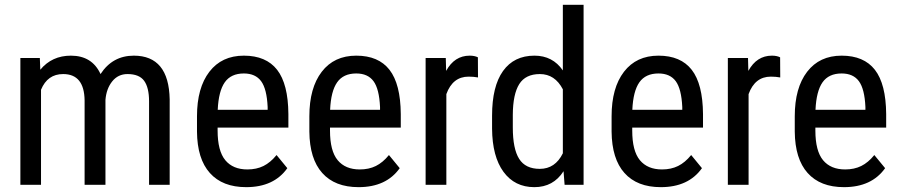

<svg xmlns="http://www.w3.org/2000/svg" viewBox="-20 -770 3751 800"><path d="M146 -528.3H64.9V0H150.9V-396C168.8 -439.6 199.5 -461.4 243.2 -461.4C301.8 -461.4 331.5 -424.8 332.5 -351.6V0H419.4V-354C422 -385.3 431.5 -411 447.8 -431.2C464 -451.3 485.2 -461.4 511.2 -461.4C543.8 -461.4 566.9 -452.1 580.6 -433.3C594.2 -414.6 601.1 -386.1 601.1 -347.7V0H687V-356C684.7 -477.4 634.9 -538.1 537.6 -538.1C478.4 -538.1 432.1 -512.5 398.9 -461.4C375.5 -512.5 334.3 -538.1 275.4 -538.1C222.7 -538.1 180.2 -518.6 147.9 -479.5Z M1005.9 9.8C1082.7 9.8 1139.8 -16.6 1177.2 -69.3L1132.3 -124C1115.4 -103.2 1097.2 -88 1077.9 -78.4C1058.5 -68.8 1036.1 -64 1010.7 -64C970.7 -64 940 -76.8 918.7 -102.5C897.4 -128.3 886.7 -169.4 886.7 -226.1V-238.3H1181.6V-294.9C1181 -378.3 1165.4 -439.6 1134.8 -479C1104.2 -518.4 1057.9 -538.1 996.1 -538.1C934.6 -538.1 886.6 -515.7 852.3 -470.9C818 -426.2 800.8 -364.4 800.8 -285.6V-221.7C801.4 -145.8 819.3 -88.3 854.5 -49.1C889.6 -9.8 940.1 9.8 1005.9 9.8ZM996.1 -463.9C1028.3 -463.9 1052.3 -453.1 1068.1 -431.6C1083.9 -410.2 1092.9 -374.3 1095.2 -324.2V-312.5H887.2C889.5 -364.3 899.3 -402.4 916.5 -427C933.8 -451.6 960.3 -463.9 996.1 -463.9Z M1474.1 9.8C1550.9 9.8 1608.1 -16.6 1645.5 -69.3L1600.6 -124C1583.7 -103.2 1565.5 -88 1546.1 -78.4C1526.8 -68.8 1504.4 -64 1479 -64C1439 -64 1408.3 -76.8 1387 -102.5C1365.6 -128.3 1355 -169.4 1355 -226.1V-238.3H1649.9V-294.9C1649.3 -378.3 1633.6 -439.6 1603 -479C1572.4 -518.4 1526.2 -538.1 1464.4 -538.1C1402.8 -538.1 1354.9 -515.7 1320.6 -470.9C1286.2 -426.2 1269 -364.4 1269 -285.6V-221.7C1269.7 -145.8 1287.6 -88.3 1322.8 -49.1C1357.9 -9.8 1408.4 9.8 1474.1 9.8ZM1464.4 -463.9C1496.6 -463.9 1520.6 -453.1 1536.4 -431.6C1552.2 -410.2 1561.2 -374.3 1563.5 -324.2V-312.5H1355.5C1357.7 -364.3 1367.5 -402.4 1384.8 -427C1402 -451.6 1428.5 -463.9 1464.4 -463.9Z M1971.7 -447.3 1971.2 -531.2C1962.1 -535.8 1950.7 -538.1 1937 -538.1C1894.7 -538.1 1862 -516.9 1838.9 -474.6L1837.4 -528.3H1753.4V0H1839.8V-377.9C1857.4 -426.4 1888.3 -450.7 1932.6 -450.7C1946.6 -450.7 1959.6 -449.5 1971.7 -447.3Z M2030.3 -288.1V-233.9C2030.9 -156.4 2046.8 -96.4 2077.9 -54C2109 -11.5 2151.9 9.8 2206.5 9.8C2259.3 9.8 2299.8 -12.4 2328.1 -56.6L2332.5 0H2411.6V-750H2325.2V-476.6C2296.9 -517.6 2257.5 -538.1 2207 -538.1C2150.1 -538.1 2106.4 -516.8 2075.9 -474.1C2045.5 -431.5 2030.3 -369.5 2030.3 -288.1ZM2116.7 -238.8V-291.5C2117 -349.1 2126 -391.8 2143.6 -419.7C2161.1 -447.5 2189.8 -461.4 2229.5 -461.4C2271.2 -461.4 2303.1 -440.3 2325.2 -397.9V-131.3C2304 -88.1 2272 -66.4 2229 -66.4C2189.3 -66.4 2160.6 -80.3 2143.1 -108.2C2125.5 -136 2116.7 -179.5 2116.7 -238.8Z M2733.4 9.8C2810.2 9.8 2867.4 -16.6 2904.8 -69.3L2859.9 -124C2842.9 -103.2 2824.8 -88 2805.4 -78.4C2786.1 -68.8 2763.7 -64 2738.3 -64C2698.2 -64 2667.6 -76.8 2646.2 -102.5C2624.9 -128.3 2614.3 -169.4 2614.3 -226.1V-238.3H2909.2V-294.9C2908.5 -378.3 2892.9 -439.6 2862.3 -479C2831.7 -518.4 2785.5 -538.1 2723.6 -538.1C2662.1 -538.1 2614.2 -515.7 2579.8 -470.9C2545.5 -426.2 2528.3 -364.4 2528.3 -285.6V-221.7C2529 -145.8 2546.9 -88.3 2582 -49.1C2617.2 -9.8 2667.6 9.8 2733.4 9.8ZM2723.6 -463.9C2755.9 -463.9 2779.9 -453.1 2795.7 -431.6C2811.4 -410.2 2820.5 -374.3 2822.8 -324.2V-312.5H2614.7C2617 -364.3 2626.8 -402.4 2644 -427C2661.3 -451.6 2687.8 -463.9 2723.6 -463.9Z M3231 -447.3 3230.5 -531.2C3221.4 -535.8 3210 -538.1 3196.3 -538.1C3154 -538.1 3121.3 -516.9 3098.1 -474.6L3096.7 -528.3H3012.7V0H3099.1V-377.9C3116.7 -426.4 3147.6 -450.7 3191.9 -450.7C3205.9 -450.7 3218.9 -449.5 3231 -447.3Z M3496.6 9.8C3573.4 9.8 3630.5 -16.6 3668 -69.3L3623 -124C3606.1 -103.2 3588 -88 3568.6 -78.4C3549.2 -68.8 3526.9 -64 3501.5 -64C3461.4 -64 3430.7 -76.8 3409.4 -102.5C3388.1 -128.3 3377.4 -169.4 3377.4 -226.1V-238.3H3672.4V-294.9C3671.7 -378.3 3656.1 -439.6 3625.5 -479C3594.9 -518.4 3548.7 -538.1 3486.8 -538.1C3425.3 -538.1 3377.4 -515.7 3343 -470.9C3308.7 -426.2 3291.5 -364.4 3291.5 -285.6V-221.7C3292.2 -145.8 3310.1 -88.3 3345.2 -49.1C3380.4 -9.8 3430.8 9.8 3496.6 9.8ZM3486.8 -463.9C3519 -463.9 3543.1 -453.1 3558.8 -431.6C3574.6 -410.2 3583.7 -374.3 3585.9 -324.2V-312.5H3377.9C3380.2 -364.3 3390 -402.4 3407.2 -427C3424.5 -451.6 3451 -463.9 3486.8 -463.9Z"/></svg>

Font: Roboto Condensed
Style: Regular
Weight: 400
Designer: Google
Version: Version 2.134; 2016